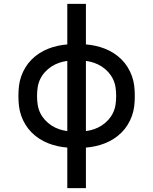

<svg xmlns="http://www.w3.org/2000/svg" viewBox="-20 -755 790 990"><path d="M327 215V6Q302 4 277 -1.5Q252 -7 228 -16.5Q204 -26 182.5 -40Q161 -54 143 -72Q125 -90 111.5 -112Q98 -134 89.5 -158Q81 -182 78 -207Q75 -232 75 -258V-262Q75 -288 78 -313Q81 -338 89.5 -362Q98 -386 111.5 -408Q125 -430 143 -448Q161 -466 182.5 -480Q204 -494 228 -503.5Q252 -513 277 -518.5Q302 -524 327 -526V-735H423V-526Q448 -524 473 -518.5Q498 -513 522 -503.5Q546 -494 567.5 -480Q589 -466 607 -448Q625 -430 638.5 -408Q652 -386 660.5 -362Q669 -338 672 -313Q675 -288 675 -262V-258Q675 -232 672 -207Q669 -182 660.5 -158Q652 -134 638.5 -112Q625 -90 607 -72Q589 -54 567.5 -40Q546 -26 522 -16.5Q498 -7 473 -1.5Q448 4 423 6V215ZM327 -79V-441Q305 -438 284.5 -431Q264 -424 245.5 -412Q227 -400 212 -383.5Q197 -367 187.5 -347.5Q178 -328 174.5 -306Q171 -284 171 -262V-258Q171 -236 174.5 -214Q178 -192 187.5 -172.5Q197 -153 212 -136.5Q227 -120 245.5 -108Q264 -96 284.5 -89Q305 -82 327 -79ZM423 -79Q445 -82 465.5 -89Q486 -96 504.5 -108Q523 -120 538 -136.5Q553 -153 562.5 -172.5Q572 -192 575.5 -214Q579 -236 579 -258V-262Q579 -284 575.5 -306Q572 -328 562.5 -347.5Q553 -367 538 -383.5Q523 -400 504.5 -412Q486 -424 465.5 -431Q445 -438 423 -441Z"/></svg>

Font: Iosevka Aile Medium
Style: Regular
Weight: 500
Designer: Belleve Invis
Foundry: Belleve Invis
Version: Version 27.3.5; ttfautohint (v1.8.4)